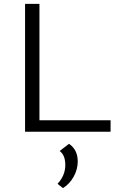

<svg xmlns="http://www.w3.org/2000/svg" viewBox="-20 -678 613 988"><path d="M183 -59H549V0H109V-658H183ZM335 62Q380 92 380 153Q380 193 359.5 230.5Q339 268 304 290L276 268Q316 225 316 171Q316 120 287 99Z"/></svg>

Font: EauTestInfant
Style: Regular
Weight: 400
Designer: Christian Thalmann (Catharsis Fonts)
Version: Version 0.001;PS 000.001;hotconv 1.0.88;makeotf.lib2.5.64775